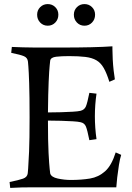

<svg xmlns="http://www.w3.org/2000/svg" viewBox="-20 -918 648 941"><path d="M453 -236 418 -231Q408 -281 401 -298Q394 -315 375 -319Q363 -322 337 -323.5Q311 -325 279 -326Q247 -327 215 -327Q215 -224 218 -168Q221 -112 223.5 -90Q226 -68 226 -68Q231 -50 263 -43Q295 -36 327 -36Q379 -36 421 -43Q463 -50 495 -78.5Q527 -107 547 -171L574 -159Q568 -141 563 -110Q558 -79 554.5 -48.5Q551 -18 550 0H150Q113 0 87.5 0.5Q62 1 30 3L27 -26Q72 -35 93 -42.5Q114 -50 116 -69Q116 -69 118 -92.5Q120 -116 122.5 -175Q125 -234 125 -342Q125 -450 123 -509.5Q121 -569 119 -592.5Q117 -616 117 -616Q115 -635 97.5 -642.5Q80 -650 35 -659L38 -688Q70 -687 92 -686Q114 -685 151 -685Q216 -685 288.5 -685Q361 -685 425.5 -686.5Q490 -688 531 -691V-676Q531 -655 532.5 -627Q534 -599 537 -572.5Q540 -546 543 -529L516 -517Q503 -559 488.5 -584.5Q474 -610 452.5 -622.5Q431 -635 398.5 -639Q366 -643 318 -643Q282 -643 255.5 -640Q229 -637 226 -621Q226 -621 223.5 -597Q221 -573 218.5 -517.5Q216 -462 215 -367Q247 -367 279 -368Q311 -369 337 -370.5Q363 -372 375 -375Q394 -380 401 -396.5Q408 -413 418 -463L453 -459Q449 -432 447 -404Q445 -376 445 -348Q445 -320 447 -292Q449 -264 453 -236ZM394 -792Q372 -792 357 -807.5Q342 -823 342 -846Q342 -868 357 -883Q372 -898 394 -898Q416 -898 431 -883Q446 -868 446 -846Q446 -823 431 -807.5Q416 -792 394 -792ZM214 -792Q192 -792 177 -807.5Q162 -823 162 -846Q162 -868 177 -883Q192 -898 214 -898Q236 -898 251 -883Q266 -868 266 -846Q266 -823 251 -807.5Q236 -792 214 -792Z"/></svg>

Font: Average
Style: Regular
Weight: 400
Designer: Eduardo Tunni
Foundry: Eduardo Rodriguez Tunni
Version: Version 1.003; ttfautohint (v1.8.4.7-5d5b)